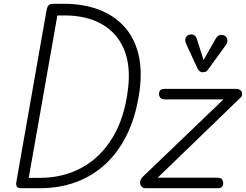

<svg xmlns="http://www.w3.org/2000/svg" viewBox="-20 -999 1305 1019"><path d="M721 -519.5Q699 -353.5 628 -237.2Q557 -121 445.5 -60.5Q334 0 190.5 0H94Q76 0 70 -8.2Q64 -16.5 66.5 -31.5L227 -944.5Q230 -961.5 237.2 -970.2Q244.5 -979 265 -979H317.5Q421 -979 502.2 -948.8Q583.5 -918.5 637.5 -860Q691.5 -801.5 713.5 -716Q735.5 -630.5 721 -519.5ZM132.5 -55H190.5Q314.5 -55 413.8 -109Q513 -163 577.2 -268.5Q641.5 -374 659.5 -528Q674.5 -651.5 637.8 -738.2Q601 -825 520.2 -871Q439.5 -917 322 -917H284.5ZM723.5 -29.5Q723.5 -37 726.8 -45.2Q730 -53.5 738 -61L1166 -471.5H856.5Q837 -471.5 830.5 -480.5Q824 -489.5 824 -500.5Q824 -513 830.5 -520.2Q837 -527.5 856.5 -527.5H1232.5Q1246 -527.5 1255.5 -520.5Q1265 -513.5 1265 -499Q1265 -491 1261.8 -486.8Q1258.5 -482.5 1252.5 -477L817 -56H1132Q1151.5 -56 1158 -47.5Q1164.5 -39 1164.5 -27Q1164.5 -14 1158 -7Q1151.5 0 1132 0H753Q740.5 0 732 -8.2Q723.5 -16.5 723.5 -29.5ZM1052.5 -615.5Q1048 -615.5 1040.8 -620.2Q1033.5 -625 1029.5 -633L970 -761.5Q959.5 -784.5 965.2 -797.5Q971 -810.5 982.5 -814Q997.5 -819 1009 -813Q1020.5 -807 1024.5 -792.5L1060.5 -680.5L1123.5 -791.5Q1136.5 -813 1151.5 -813.8Q1166.5 -814.5 1176 -807Q1187.5 -796.5 1187 -783.8Q1186.5 -771 1178 -759L1085 -631Q1076.5 -618.5 1068.2 -617Q1060 -615.5 1052.5 -615.5Z"/></svg>

Font: Edu QLD Hand
Style: Regular
Weight: 400
Designer: Tina and Corey Anderson, Eben Sorkin
Foundry: Sorkin Type Co.
Version: Version 2.000